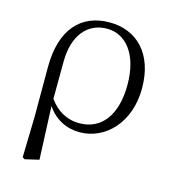

<svg xmlns="http://www.w3.org/2000/svg" viewBox="-109 -615 816 910"><g transform="rotate(15 299.0 -160.5)"><path d="M84 198 95 205 164 189 153 -72C190 -16 248 14 313 14C438 14 546 -94 546 -263C546 -434 450 -526 318 -526C178 -526 89 -432 89 -246V0ZM153 -107 154 -292C155 -418 217 -494 314 -494C405 -494 475 -412 475 -262C475 -114 410 -27 301 -27C238 -27 189 -57 153 -107Z"/></g></svg>

Font: Noto Serif SC Light
Style: Regular
Weight: 300
Designer: Ryoko NISHIZUKA 西塚涼子 (kana & ideographs); Frank Grießhammer (Latin, Greek & Cyrillic); Wenlong ZHANG 张文龙 (bopomofo); San
Foundry: Adobe
Version: Version 2.001;hotconv 1.1.0;makeotfexe 2.6.0